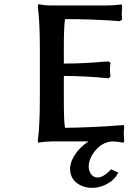

<svg xmlns="http://www.w3.org/2000/svg" viewBox="-20 -674 612 915"><path d="M284.2 -202.1Q284.2 -88.9 290 -64.9Q348.6 -65.4 418.5 -68.6Q488.3 -71.8 529.3 -75.2L569.8 -78.1L571.8 -66.9Q569.8 -51.3 569.8 -35.2Q569.8 -24.9 570.8 -18.1Q570.8 -16.6 571.3 -12Q571.8 -7.3 571.8 -4.9L569.8 5.9Q534.2 0 515.1 0Q468.3 2.9 435.5 42Q402.8 81.1 402.8 119.1Q402.8 141.6 414.6 156.7Q426.3 171.9 445.8 171.9Q472.2 171.9 509.8 132.8L543.9 148.9Q525.9 183.6 490.5 202.4Q455.1 221.2 420.9 221.2Q374.5 221.2 344.2 196.5Q314 171.9 314 130.9Q314 98.1 337.9 62Q361.8 25.9 401.9 0H227.1Q212.4 0 195.8 1.5Q179.2 2.9 169.9 4.4L161.1 5.9L160.2 -5.9Q169.9 -72.3 169.9 -202.1V-445.8Q169.9 -571.8 160.2 -642.1L162.1 -653.8Q194.8 -647.9 227.1 -647.9H485.8Q515.1 -647.9 560.1 -652.8L562 -643.1Q560.1 -614.7 560.1 -606Q560.1 -596.7 562 -581.1L551.8 -573.2Q421.4 -583 290 -583Q284.2 -547.4 284.2 -445.8V-371.1Q382.3 -371.1 472.2 -379.9Q474.6 -379.9 485.6 -380.4Q496.6 -380.9 499 -380.9L506.8 -373Q503.9 -359.9 503.9 -341.8Q503.9 -323.2 506.8 -310.1L498 -300.8Q386.7 -312 284.2 -312Z"/></svg>

Font: Linear Smooth
Style: Bold
Weight: 700
Designer: Philipp H. Poll, Flanker
Foundry: Philipp H. Poll, reworked by Flanker
Version: Version 1.061 | FøM Fix